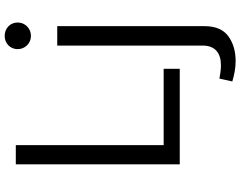

<svg xmlns="http://www.w3.org/2000/svg" viewBox="-120 -642 993 792"><g transform="rotate(-90 376.0 -245.5)"><path d="M569.8 -668.5C569.8 -638.7 593.3 -613.8 624.5 -613.8C655.8 -613.8 679.7 -638.7 679.7 -668.5C679.7 -699.2 655.8 -722.2 624.5 -722.2C593.3 -722.2 569.8 -699.2 569.8 -668.5ZM436.5 216.8C462.4 224.6 491.7 230.5 520.5 230.5C560.5 230.5 594.7 220.7 622.6 200.7C650.4 180.7 664.6 147.9 664.6 102.5V-505.4H584.5V94.2C584.5 145.5 554.2 169.9 502.9 169.9C483.4 169.9 461.4 166 448.2 163.6ZM173.8 -66.4V-676.3H94.7V0H488.8V-66.4Z"/></g></svg>

Font: Estedad Regular
Style: Regular
Weight: 400
Designer: Amin Abedi
Version: Version 7.3